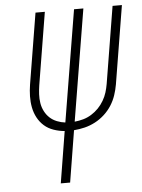

<svg xmlns="http://www.w3.org/2000/svg" viewBox="-53 -777 605 819"><g transform="rotate(-5 250.0 -367.5)"><path d="M174 0 210 -221Q186 -223 163 -231Q140 -239 123 -254Q106 -269 95 -289.5Q84 -310 79.5 -333.5Q75 -357 75.5 -381.5Q76 -406 80 -431L130 -735H170L119 -425Q116 -406 115 -386.5Q114 -367 117 -348.5Q120 -330 128.5 -313.5Q137 -297 150 -285Q163 -273 180.5 -266Q198 -259 216 -257L295 -735H335L256 -257Q275 -259 293 -264Q311 -269 328 -279.5Q345 -290 358.5 -304Q372 -318 382 -335Q392 -352 397.5 -370Q403 -388 406 -406L460 -735H500L445 -400Q441 -377 433.5 -354.5Q426 -332 413 -311.5Q400 -291 381.5 -274Q363 -257 341 -245.5Q319 -234 296.5 -228.5Q274 -223 250 -221L214 0Z"/></g></svg>

Font: Iosevka Term Curly Extralight
Style: Italic
Weight: 200
Italic angle: -9°
Designer: Belleve Invis
Foundry: Belleve Invis
Version: Version 32.3.0